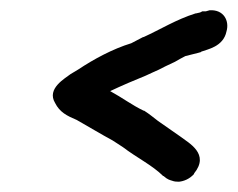

<svg xmlns="http://www.w3.org/2000/svg" viewBox="-20 -468 462 373"><path d="M87 -268C96 -250 110 -243 129 -235C152 -222 175 -208 199 -195C204 -192 211 -187 219 -182C245 -162 276 -147 297 -126H298L299 -125C301 -124 303 -120 314 -117C319 -115 324 -115 327 -115H328C337 -116 348 -120 357 -130V-131C388 -169 347 -190 330 -203L287 -233C279 -239 271 -246 260 -253H259C236 -264 218 -278 194 -291C215 -301 243 -313 263 -321L276 -327C285 -331 292 -334 301 -339L320 -348C327 -352 332 -355 340 -359C347 -361 365 -365 371 -367V-368H372C382 -372 414 -377 420 -407C426 -427 415 -450 387 -448C387 -448 383 -447 380 -446H373C368 -443 369 -444 361 -442H360C322 -430 292 -411 259 -396H258L235 -384C199 -373 162 -353 132 -333L117 -324C107 -316 70 -296 87 -268Z"/></svg>

Font: Scribbler
Style: ExBdIta
Weight: 800
Designer: Mew Too
Foundry: Cannot Into Space Fonts
Version: Version 1.001